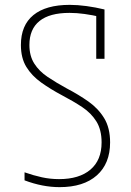

<svg xmlns="http://www.w3.org/2000/svg" viewBox="-20 -760 540 790"><path d="M225 10Q190 10 154 3Q118 -4 81 -18V-51Q118 -38 152.5 -30.5Q187 -23 223 -23Q306 -23 352 -62Q398 -101 398 -174Q398 -226 376.5 -260.5Q355 -295 318 -319.5Q281 -344 235 -368Q188 -393 149.5 -420.5Q111 -448 88.5 -484.5Q66 -521 66 -575Q66 -656 117.5 -698Q169 -740 267 -740Q299 -740 336 -735Q373 -730 410 -721V-518H376V-708L395 -690Q360 -698 328 -702.5Q296 -707 266 -707Q184 -707 142.5 -673.5Q101 -640 101 -575Q101 -530 121 -498.5Q141 -467 176 -443.5Q211 -420 255 -396Q303 -371 343.5 -342.5Q384 -314 408.5 -274Q433 -234 433 -174Q433 -87 378.5 -38.5Q324 10 225 10Z"/></svg>

Font: M PLUS Code Latin ExtraLight
Style: Regular
Weight: 250
Designer: Coji Morishita
Foundry: UNDERFOREST DESIGN
Version: Version 1.002; ttfautohint (v1.8.3)